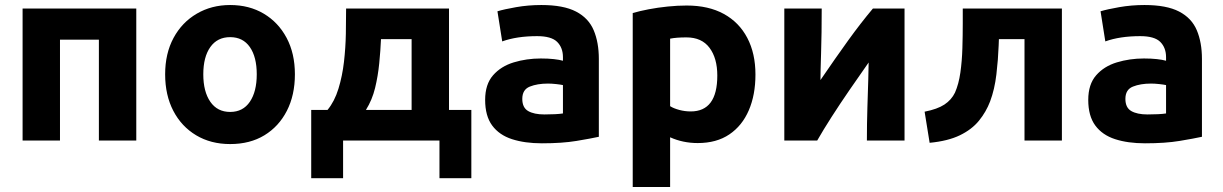

<svg xmlns="http://www.w3.org/2000/svg" viewBox="-20 -560 4874 765"><path d="M70 0V-526H523V0H374V-402H219V0Z M897 14Q820 14 761.5 -21Q703 -56 670.5 -118.5Q638 -181 638 -264Q638 -347 671.5 -409Q705 -471 764 -505.5Q823 -540 897 -540Q973 -540 1031 -505.5Q1089 -471 1122 -409Q1155 -347 1155 -264Q1155 -181 1123 -118.5Q1091 -56 1033.5 -21Q976 14 897 14ZM897 -114Q948 -114 975.5 -154.5Q1003 -195 1003 -264Q1003 -333 975.5 -372.5Q948 -412 897 -412Q846 -412 818 -372.5Q790 -333 790 -264Q790 -195 818 -154.5Q846 -114 897 -114Z M1220 150V-122H1285Q1313 -156 1328.5 -206.5Q1344 -257 1350.5 -313.5Q1357 -370 1358 -425.5Q1359 -481 1359 -526H1769V-122H1858V150H1731V0H1347V150ZM1438 -122H1620V-404H1498Q1496 -358 1491 -307.5Q1486 -257 1474.5 -209.5Q1463 -162 1438 -122Z M2139 11Q2071 11 2020 -5.5Q1969 -22 1941 -60Q1913 -98 1913 -162Q1913 -224 1944.5 -260Q1976 -296 2027 -311.5Q2078 -327 2135 -327Q2164 -327 2186.5 -324.5Q2209 -322 2223 -318V-332Q2223 -370 2200 -393Q2177 -416 2120 -416Q2039 -416 1981 -395L1962 -515Q1988 -523 2036.5 -531.5Q2085 -540 2137 -540Q2225 -540 2275 -514Q2325 -488 2345.5 -439.5Q2366 -391 2366 -325V-15Q2334 -8 2277 1.5Q2220 11 2139 11ZM2149 -104Q2171 -104 2191 -105Q2211 -106 2223 -108V-221Q2214 -223 2196 -225Q2178 -227 2163 -227Q2121 -227 2091 -215Q2061 -203 2061 -166Q2061 -131 2084.5 -117.5Q2108 -104 2149 -104Z M2501 185V-508Q2528 -516 2564.5 -523Q2601 -530 2640.5 -534Q2680 -538 2716 -538Q2803 -538 2864 -504.5Q2925 -471 2957.5 -409Q2990 -347 2990 -263Q2990 -182 2963.5 -120.5Q2937 -59 2886 -24.5Q2835 10 2760 10Q2701 10 2650 -13V185ZM2732 -116Q2838 -116 2838 -259Q2838 -328 2807 -369.5Q2776 -411 2715 -411Q2675 -411 2650 -406V-137Q2664 -128 2686.5 -122Q2709 -116 2732 -116Z M3105 0V-526H3254Q3254 -426 3251.5 -348.5Q3249 -271 3249 -241Q3309 -329 3359.5 -399Q3410 -469 3458 -526H3584V0H3434Q3434 -67 3436 -131Q3438 -195 3439.5 -243Q3441 -291 3441 -311Q3403 -257 3364.5 -201Q3326 -145 3293 -93.5Q3260 -42 3236 0Z M3684 9 3664 -115Q3715 -125 3743 -143.5Q3771 -162 3785 -191Q3800 -225 3806.5 -271Q3813 -317 3814.5 -368Q3816 -419 3816 -466V-526H4211V0H4062V-404H3960L3959 -378Q3957 -323 3950 -263.5Q3943 -204 3925 -156Q3909 -114 3880.5 -79Q3852 -44 3804.5 -21Q3757 2 3684 9Z M4542 11Q4474 11 4423 -5.5Q4372 -22 4344 -60Q4316 -98 4316 -162Q4316 -224 4347.5 -260Q4379 -296 4430 -311.5Q4481 -327 4538 -327Q4567 -327 4589.5 -324.5Q4612 -322 4626 -318V-332Q4626 -370 4603 -393Q4580 -416 4523 -416Q4442 -416 4384 -395L4365 -515Q4391 -523 4439.5 -531.5Q4488 -540 4540 -540Q4628 -540 4678 -514Q4728 -488 4748.5 -439.5Q4769 -391 4769 -325V-15Q4737 -8 4680 1.5Q4623 11 4542 11ZM4552 -104Q4574 -104 4594 -105Q4614 -106 4626 -108V-221Q4617 -223 4599 -225Q4581 -227 4566 -227Q4524 -227 4494 -215Q4464 -203 4464 -166Q4464 -131 4487.5 -117.5Q4511 -104 4552 -104Z"/></svg>

Font: Ubuntu Sans ExtraBold
Style: Regular
Weight: 800
Designer: Dalton Maag Ltd
Foundry: Dalton Maag Ltd
Version: Version 1.006; ttfautohint (v1.8.4.7-5d5b)